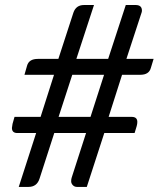

<svg xmlns="http://www.w3.org/2000/svg" viewBox="-20 -735 624 755"><path d="M210.4 -275.4H335.9L389.2 -440.9H264.2ZM498 -275.4Q520 -275.4 520 -255.4Q520 -248 517.6 -239.3L509.3 -211.9H390.1L321.3 0H282.7Q272.9 0 266.4 -6.8Q259.8 -13.7 259.8 -22.5Q259.8 -31.2 262.2 -37.6L318.4 -211.9H193.4L135.7 -33.2Q125.5 0 91.8 0H53.7L122.1 -211.9H48.3Q26.9 -211.9 26.9 -231.9Q26.9 -235.8 29.3 -248L37.1 -275.4H139.6L192.4 -440.9H76.2L86.4 -476.6Q93.8 -503.4 128.9 -503.4H209.5L268.6 -685.1Q278.8 -715.3 310.5 -715.3H349.6L280.3 -503.4H405.3L474.6 -715.3H513.2Q538.1 -715.3 538.1 -693.4Q538.1 -688 536.1 -683.6L477.1 -503.4H584L573.2 -467.8Q565.9 -440.9 531.7 -440.9H460L407.2 -275.4Z"/></svg>

Font: Lato-Italic
Style: Italic
Weight: 400
Italic angle: -7°
Designer: Lukasz Dziedzic
Foundry: tyPoland Lukasz Dziedzic
Version: Version 1.104; Western+Polish opensource